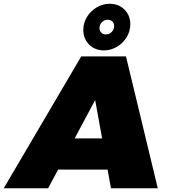

<svg xmlns="http://www.w3.org/2000/svg" viewBox="-85 -1001 904 1021"><path d="M505 0 487 -99H224L171 0H-65L347 -701H585L754 0ZM312 -265H458L421 -469ZM608 -872Q608 -835 588.5 -803Q569 -771 536.5 -752Q504 -733 468 -733Q420 -733 389 -764Q358 -795 358 -842Q358 -879 377.5 -911Q397 -943 429.5 -962Q462 -981 498 -981Q546 -981 577 -950Q608 -919 608 -872ZM444 -851Q444 -837 453.5 -827.5Q463 -818 478 -818Q496 -818 509 -831Q522 -844 522 -863Q522 -877 512.5 -886.5Q503 -896 488 -896Q470 -896 457 -883Q444 -870 444 -851Z"/></svg>

Font: Gontserrat Black
Style: Italic
Weight: 900
Italic angle: -11.3°
Designer: Julieta Ulanovsky
Foundry: Julieta Ulanovsky
Version: Version 6.001